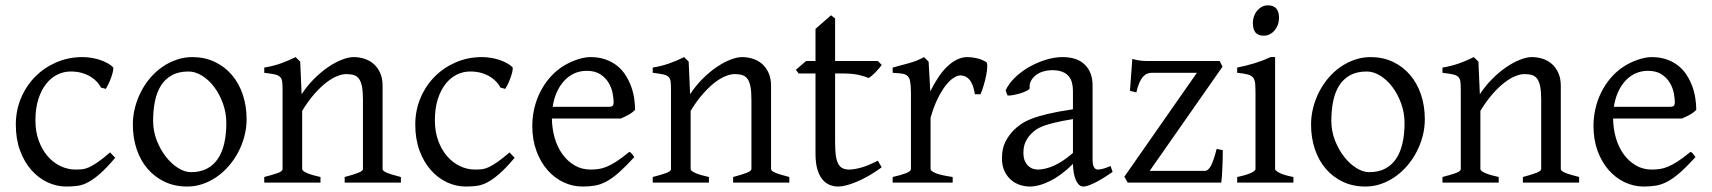

<svg xmlns="http://www.w3.org/2000/svg" viewBox="-20 -682 6394 717"><path d="M410.2 -92.8Q378.4 -55.2 354.2 -33.9Q330.1 -12.7 309.6 -1.7Q289.1 9.3 269.5 12Q250 14.6 227.1 14.6Q191.4 14.6 157.5 -1.2Q123.5 -17.1 97.2 -46.9Q70.8 -76.7 54.9 -119.6Q39.1 -162.6 39.1 -216.8Q39.1 -269.5 58.3 -315.4Q77.6 -361.3 111.1 -395.3Q144.5 -429.2 189.9 -449Q235.4 -468.8 288.1 -468.8Q304.2 -468.8 321 -466.1Q337.9 -463.4 353.3 -458.3Q368.7 -453.1 381.6 -446Q394.5 -439 402.8 -430.2Q403.8 -424.3 401.4 -413.6Q398.9 -402.8 394.5 -390.9Q390.1 -378.9 384.8 -367.9Q379.4 -356.9 375 -350.1L356.9 -355Q353 -363.8 344.2 -374Q335.4 -384.3 321.5 -393.6Q307.6 -402.8 288.3 -408.9Q269 -415 244.1 -415Q218.3 -415 194.6 -403.6Q170.9 -392.1 152.6 -369.1Q134.3 -346.2 123.3 -312Q112.3 -277.8 112.3 -231.9Q112.3 -190.4 124.8 -156.5Q137.2 -122.6 158 -98.6Q178.7 -74.7 205.8 -61.8Q232.9 -48.8 262.2 -48.8Q275.9 -48.8 287.6 -50Q299.3 -51.3 313.2 -57.6Q327.1 -64 345.5 -76.7Q363.8 -89.4 391.1 -112.8Z M825.2 -222.2Q825.2 -260.7 812.5 -295.7Q799.8 -330.6 779.8 -357.2Q759.8 -383.8 734.4 -399.4Q709 -415 684.1 -415Q647 -415 621.6 -400.9Q596.2 -386.7 580.8 -362.1Q565.4 -337.4 558.6 -303.7Q551.8 -270 551.8 -231Q551.8 -192.4 565.4 -157.5Q579.1 -122.6 599.9 -96.2Q620.6 -69.8 645.5 -54.4Q670.4 -39.1 692.9 -39.1Q727.5 -39.1 752.4 -52Q777.3 -64.9 793.5 -88.9Q809.6 -112.8 817.4 -146.5Q825.2 -180.2 825.2 -222.2ZM900.9 -236.8Q900.9 -204.1 892.6 -172.9Q884.3 -141.6 869.6 -113.8Q855 -85.9 834.5 -62.3Q814 -38.6 789.3 -21.5Q764.6 -4.4 736.8 5.1Q709 14.6 679.2 14.6Q632.8 14.6 595.5 -2.9Q558.1 -20.5 531.5 -51.3Q504.9 -82 490.5 -124.5Q476.1 -167 476.1 -216.8Q476.1 -249 484.1 -280.3Q492.2 -311.5 506.6 -339.6Q521 -367.7 541.3 -391.4Q561.5 -415 586.2 -432.1Q610.8 -449.2 639.4 -459Q668 -468.8 698.2 -468.8Q744.1 -468.8 781.5 -451.2Q818.8 -433.6 845.5 -402.6Q872.1 -371.6 886.5 -329.1Q900.9 -286.6 900.9 -236.8Z M1267.1 0V-21Q1302.2 -30.3 1318.8 -37.1Q1335.4 -43.9 1335.4 -50.8V-309.1Q1335.4 -338.9 1332 -357.4Q1328.6 -376 1321.3 -386.7Q1314 -397.5 1302 -401.4Q1290 -405.3 1272.9 -405.3Q1257.8 -405.3 1239.3 -397.9Q1220.7 -390.6 1199.5 -374.5Q1178.2 -358.4 1155 -332.3Q1131.8 -306.2 1108.4 -268.1V-50.8Q1108.4 -43.5 1126.7 -35.6Q1145 -27.8 1176.8 -21V0H966.8V-21Q999 -29.3 1017.1 -35.9Q1035.2 -42.5 1035.2 -50.8V-347.2Q1035.2 -366.2 1033.7 -377.4Q1032.2 -388.7 1025.6 -395Q1019 -401.4 1005.4 -404.3Q991.7 -407.2 966.8 -410.2V-429.7Q1000 -435.1 1028.3 -445.1Q1056.6 -455.1 1084 -468.8L1101.1 -451.7L1106.4 -330.1Q1127.9 -362.8 1153.8 -388.4Q1179.7 -414.1 1206.1 -431.9Q1232.4 -449.7 1257.1 -459.2Q1281.7 -468.8 1300.8 -468.8Q1321.8 -468.8 1341.3 -462.4Q1360.8 -456.1 1375.7 -442.9Q1390.6 -429.7 1399.7 -409.4Q1408.7 -389.2 1408.7 -361.8V-50.8Q1408.7 -43.9 1423.6 -37.4Q1438.5 -30.8 1477.1 -21V0Z M1901.9 -92.8Q1870.1 -55.2 1845.9 -33.9Q1821.8 -12.7 1801.3 -1.7Q1780.8 9.3 1761.2 12Q1741.7 14.6 1718.8 14.6Q1683.1 14.6 1649.2 -1.2Q1615.2 -17.1 1588.9 -46.9Q1562.5 -76.7 1546.6 -119.6Q1530.8 -162.6 1530.8 -216.8Q1530.8 -269.5 1550 -315.4Q1569.3 -361.3 1602.8 -395.3Q1636.2 -429.2 1681.6 -449Q1727.1 -468.8 1779.8 -468.8Q1795.9 -468.8 1812.7 -466.1Q1829.6 -463.4 1845 -458.3Q1860.4 -453.1 1873.3 -446Q1886.2 -439 1894.5 -430.2Q1895.5 -424.3 1893.1 -413.6Q1890.6 -402.8 1886.2 -390.9Q1881.8 -378.9 1876.5 -367.9Q1871.1 -356.9 1866.7 -350.1L1848.6 -355Q1844.7 -363.8 1835.9 -374Q1827.1 -384.3 1813.2 -393.6Q1799.3 -402.8 1780 -408.9Q1760.7 -415 1735.8 -415Q1710 -415 1686.3 -403.6Q1662.6 -392.1 1644.3 -369.1Q1626 -346.2 1615 -312Q1604 -277.8 1604 -231.9Q1604 -190.4 1616.5 -156.5Q1628.9 -122.6 1649.7 -98.6Q1670.4 -74.7 1697.5 -61.8Q1724.6 -48.8 1753.9 -48.8Q1767.6 -48.8 1779.3 -50Q1791 -51.3 1804.9 -57.6Q1818.8 -64 1837.2 -76.7Q1855.5 -89.4 1882.8 -112.8Z M2170.9 -417.5Q2145.5 -417.5 2124.3 -407.7Q2103 -397.9 2086.7 -380.1Q2070.3 -362.3 2059.3 -337.6Q2048.3 -313 2043.9 -283.2H2252.9Q2264.2 -283.2 2267.8 -286.9Q2271.5 -290.5 2271.5 -300.8Q2271.5 -314 2267.8 -333.7Q2264.2 -353.5 2253.2 -372.3Q2242.2 -391.1 2222.4 -404.3Q2202.6 -417.5 2170.9 -417.5ZM2351.6 -272Q2342.8 -262.2 2328.1 -253.9Q2313.5 -245.6 2297.9 -239.3H2041Q2041.5 -201.2 2051.5 -166.7Q2061.5 -132.3 2080.3 -106.2Q2099.1 -80.1 2125.7 -64.5Q2152.3 -48.8 2185.5 -48.8Q2200.7 -48.8 2215.1 -50.8Q2229.5 -52.7 2246.1 -59.6Q2262.7 -66.4 2283 -79.6Q2303.2 -92.8 2330.6 -115.2Q2336.9 -111.8 2341.6 -105.5Q2346.2 -99.1 2348.6 -95.2Q2315.9 -59.6 2291.3 -37.8Q2266.6 -16.1 2244.9 -4.4Q2223.1 7.3 2201.9 11Q2180.7 14.6 2155.8 14.6Q2118.2 14.6 2084.2 -1.5Q2050.3 -17.6 2024.4 -47.1Q1998.5 -76.7 1983.2 -118.4Q1967.8 -160.2 1967.8 -211.9Q1967.8 -244.6 1975.1 -276.4Q1982.4 -308.1 1996.3 -336.4Q2010.3 -364.7 2030.3 -388.7Q2050.3 -412.6 2075.7 -430.2Q2086.4 -437.5 2099.9 -444.6Q2113.3 -451.7 2127.9 -457Q2142.6 -462.4 2157 -465.6Q2171.4 -468.8 2184.6 -468.8Q2216.3 -468.8 2241.2 -460Q2266.1 -451.2 2284.7 -436.3Q2303.2 -421.4 2315.9 -401.6Q2328.6 -381.8 2336.7 -359.9Q2344.7 -337.9 2348.1 -315.2Q2351.6 -292.5 2351.6 -272Z M2717.8 0V-21Q2752.9 -30.3 2769.5 -37.1Q2786.1 -43.9 2786.1 -50.8V-309.1Q2786.1 -338.9 2782.7 -357.4Q2779.3 -376 2772 -386.7Q2764.6 -397.5 2752.7 -401.4Q2740.7 -405.3 2723.6 -405.3Q2708.5 -405.3 2689.9 -397.9Q2671.4 -390.6 2650.1 -374.5Q2628.9 -358.4 2605.7 -332.3Q2582.5 -306.2 2559.1 -268.1V-50.8Q2559.1 -43.5 2577.4 -35.6Q2595.7 -27.8 2627.4 -21V0H2417.5V-21Q2449.7 -29.3 2467.8 -35.9Q2485.8 -42.5 2485.8 -50.8V-347.2Q2485.8 -366.2 2484.4 -377.4Q2482.9 -388.7 2476.3 -395Q2469.7 -401.4 2456.1 -404.3Q2442.4 -407.2 2417.5 -410.2V-429.7Q2450.7 -435.1 2479 -445.1Q2507.3 -455.1 2534.7 -468.8L2551.8 -451.7L2557.1 -330.1Q2578.6 -362.8 2604.5 -388.4Q2630.4 -414.1 2656.7 -431.9Q2683.1 -449.7 2707.8 -459.2Q2732.4 -468.8 2751.5 -468.8Q2772.5 -468.8 2792 -462.4Q2811.5 -456.1 2826.4 -442.9Q2841.3 -429.7 2850.3 -409.4Q2859.4 -389.2 2859.4 -361.8V-50.8Q2859.4 -43.9 2874.3 -37.4Q2889.2 -30.8 2927.7 -21V0Z M3272.5 -57.1Q3248.5 -39.6 3225.1 -26.1Q3201.7 -12.7 3180.4 -3.7Q3159.2 5.4 3141.1 10Q3123 14.6 3110.4 14.6Q3093.3 14.6 3077.9 8.3Q3062.5 2 3050.8 -12.5Q3039.1 -26.9 3032.2 -50.3Q3025.4 -73.7 3025.4 -107.9V-407.7H2962.4L2952.1 -421.4L2990.2 -454.1H3025.4V-574.2L3083.5 -625L3098.6 -612.8V-454.1H3258.3L3272.5 -439.9Q3268.1 -433.1 3261.5 -425.3Q3254.9 -417.5 3248 -410.6Q3241.2 -403.8 3234.6 -398.2Q3228 -392.6 3223.1 -390.6Q3211.4 -396.5 3187.5 -402.1Q3163.6 -407.7 3124 -407.7H3098.6V-149.9Q3098.6 -120.6 3101.3 -101.1Q3104 -81.5 3110.4 -70.1Q3116.7 -58.6 3126.7 -53.7Q3136.7 -48.8 3151.4 -48.8Q3168.5 -48.8 3194.3 -55.7Q3220.2 -62.5 3258.3 -82Z M3662.6 -450.7Q3667 -447.8 3666.7 -433.6Q3666.5 -419.4 3662.8 -400.9Q3659.2 -382.3 3653.3 -362.8Q3647.5 -343.3 3641.6 -330.1H3620.6Q3617.7 -349.6 3612.3 -363.3Q3606.9 -377 3599.9 -385Q3592.8 -393.1 3584.2 -396.7Q3575.7 -400.4 3566.4 -400.4Q3555.7 -400.4 3541.3 -391.4Q3526.9 -382.3 3511.7 -363Q3496.6 -343.8 3481.7 -313.7Q3466.8 -283.7 3455.1 -242.2V-50.8Q3455.1 -43.5 3473.4 -35.6Q3491.7 -27.8 3537.6 -21V0H3313.5V-21Q3345.7 -28.3 3363.8 -35.4Q3381.8 -42.5 3381.8 -50.8V-335Q3381.8 -351.1 3380.9 -362.1Q3379.9 -373 3378.4 -379.9Q3377 -386.7 3374.8 -390.6Q3372.6 -394.5 3370.6 -397Q3367.2 -400.4 3363 -402.6Q3358.9 -404.8 3352.3 -406.2Q3345.7 -407.7 3336.4 -408.4Q3327.1 -409.2 3313.5 -410.2V-429.7Q3345.2 -438 3375.7 -446.5Q3406.2 -455.1 3430.7 -468.8L3447.8 -451.7L3454.1 -340.8Q3467.3 -367.7 3482.7 -391.1Q3498 -414.6 3515.6 -431.9Q3533.2 -449.2 3552.5 -459Q3571.8 -468.8 3592.8 -468.8Q3608.4 -468.8 3626.5 -464.8Q3644.5 -460.9 3662.6 -450.7Z M3854.5 -48.8Q3883.8 -48.8 3916.7 -63.7Q3949.7 -78.6 3986.8 -110.8V-237.3Q3945.8 -230.5 3919.2 -224.1Q3892.6 -217.8 3875.5 -211.2Q3858.4 -204.6 3848.1 -197.3Q3837.9 -189.9 3830.1 -181.6Q3817.4 -168.5 3809.6 -151.6Q3801.8 -134.8 3801.8 -111.8Q3801.8 -92.3 3807.6 -80.1Q3813.5 -67.9 3821.8 -60.8Q3830.1 -53.7 3839.1 -51.3Q3848.1 -48.8 3854.5 -48.8ZM4134.8 -40Q4093.3 -11.2 4066.2 1.7Q4039.1 14.6 4025.4 14.6Q4009.3 14.6 3998.5 -7.8Q3987.8 -30.3 3986.8 -69.8Q3964.8 -47.9 3942.9 -31.7Q3920.9 -15.6 3899.9 -5.4Q3878.9 4.9 3860.1 9.8Q3841.3 14.6 3825.7 14.6Q3808.1 14.6 3789.6 8.8Q3771 2.9 3756.1 -9.8Q3741.2 -22.5 3731.4 -42.5Q3721.7 -62.5 3721.7 -90.8Q3721.7 -127.9 3734.6 -152.8Q3747.6 -177.7 3765.6 -195.8Q3777.3 -207.5 3792.2 -218Q3807.1 -228.5 3831.8 -238.3Q3856.4 -248 3893.6 -256.8Q3930.7 -265.6 3986.8 -273.9V-342.8Q3986.8 -359.4 3982.9 -373.8Q3979 -388.2 3969.7 -398.7Q3960.4 -409.2 3944.6 -414.8Q3928.7 -420.4 3904.8 -419.9Q3889.2 -419.4 3874 -414.6Q3858.9 -409.7 3847.7 -400.9Q3836.4 -392.1 3830.1 -380.1Q3823.7 -368.2 3825.2 -353.5Q3825.7 -349.1 3815.2 -343.5Q3804.7 -337.9 3790.3 -333.5Q3775.9 -329.1 3762 -326.7Q3748 -324.2 3742.2 -325.7L3735.4 -344.7Q3746.6 -369.1 3769.5 -391.6Q3792.5 -414.1 3822 -431.2Q3851.6 -448.2 3884.5 -458.5Q3917.5 -468.8 3948.2 -468.8Q4002 -468.8 4031 -440.7Q4060.1 -412.6 4060.1 -362.3V-86.9Q4060.1 -66.4 4065.4 -57.6Q4070.8 -48.8 4079.6 -48.8Q4086.4 -48.8 4097.2 -51.3Q4107.9 -53.7 4127.4 -62Z M4546.4 -121.1Q4546.4 -105.5 4545.9 -87.9Q4545.4 -70.3 4544.7 -53.7Q4543.9 -37.1 4543 -22.9Q4542 -8.8 4540.5 0H4191.4L4178.7 -22L4449.7 -410.2H4280.8Q4272.9 -410.2 4264.9 -407.2Q4256.8 -404.3 4249.3 -396.2Q4241.7 -388.2 4235.1 -373.8Q4228.5 -359.4 4223.6 -336.9L4199.7 -342.8L4208.5 -461.9Q4219.2 -459 4228 -457.3Q4236.8 -455.6 4246.3 -454.8Q4255.9 -454.1 4267.1 -454.1H4534.7L4545.4 -433.1L4273.4 -43.9H4479.5Q4491.7 -43.9 4502 -62.7Q4512.2 -81.5 4523.4 -126Z M4600.1 0V-21Q4633.3 -27.8 4650.9 -35.9Q4668.5 -43.9 4668.5 -50.8V-327.1Q4668.5 -352.1 4667.5 -367.4Q4666.5 -382.8 4660.2 -391.4Q4653.8 -399.9 4639.9 -403.8Q4626 -407.7 4600.1 -410.2V-429.7Q4615.2 -432.6 4632.1 -436.8Q4648.9 -440.9 4665.5 -446Q4682.1 -451.2 4697.3 -457Q4712.4 -462.9 4725.1 -468.8H4741.7V-50.8Q4741.7 -44.9 4758.1 -36.4Q4774.4 -27.8 4810.1 -21V0ZM4756.3 -615.7Q4756.3 -602.1 4752 -589.8Q4747.6 -577.6 4740 -568.6Q4732.4 -559.6 4722.2 -554.2Q4711.9 -548.8 4699.7 -548.8Q4677.7 -548.8 4668.2 -561Q4658.7 -573.2 4658.7 -595.7Q4658.7 -609.4 4663.1 -621.6Q4667.5 -633.8 4675.3 -642.8Q4683.1 -651.9 4693.1 -657Q4703.1 -662.1 4714.8 -662.1Q4756.3 -662.1 4756.3 -615.7Z M5225.1 -222.2Q5225.1 -260.7 5212.4 -295.7Q5199.7 -330.6 5179.7 -357.2Q5159.7 -383.8 5134.3 -399.4Q5108.9 -415 5084 -415Q5046.9 -415 5021.5 -400.9Q4996.1 -386.7 4980.7 -362.1Q4965.3 -337.4 4958.5 -303.7Q4951.7 -270 4951.7 -231Q4951.7 -192.4 4965.3 -157.5Q4979 -122.6 4999.8 -96.2Q5020.5 -69.8 5045.4 -54.4Q5070.3 -39.1 5092.8 -39.1Q5127.4 -39.1 5152.3 -52Q5177.2 -64.9 5193.4 -88.9Q5209.5 -112.8 5217.3 -146.5Q5225.1 -180.2 5225.1 -222.2ZM5300.8 -236.8Q5300.8 -204.1 5292.5 -172.9Q5284.2 -141.6 5269.5 -113.8Q5254.9 -85.9 5234.4 -62.3Q5213.9 -38.6 5189.2 -21.5Q5164.6 -4.4 5136.7 5.1Q5108.9 14.6 5079.1 14.6Q5032.7 14.6 4995.4 -2.9Q4958 -20.5 4931.4 -51.3Q4904.8 -82 4890.4 -124.5Q4876 -167 4876 -216.8Q4876 -249 4884 -280.3Q4892.1 -311.5 4906.5 -339.6Q4920.9 -367.7 4941.2 -391.4Q4961.4 -415 4986.1 -432.1Q5010.7 -449.2 5039.3 -459Q5067.9 -468.8 5098.1 -468.8Q5144 -468.8 5181.4 -451.2Q5218.8 -433.6 5245.4 -402.6Q5272 -371.6 5286.4 -329.1Q5300.8 -286.6 5300.8 -236.8Z M5667 0V-21Q5702.1 -30.3 5718.8 -37.1Q5735.4 -43.9 5735.4 -50.8V-309.1Q5735.4 -338.9 5731.9 -357.4Q5728.5 -376 5721.2 -386.7Q5713.9 -397.5 5701.9 -401.4Q5689.9 -405.3 5672.9 -405.3Q5657.7 -405.3 5639.2 -397.9Q5620.6 -390.6 5599.4 -374.5Q5578.1 -358.4 5554.9 -332.3Q5531.7 -306.2 5508.3 -268.1V-50.8Q5508.3 -43.5 5526.6 -35.6Q5544.9 -27.8 5576.7 -21V0H5366.7V-21Q5398.9 -29.3 5417 -35.9Q5435.1 -42.5 5435.1 -50.8V-347.2Q5435.1 -366.2 5433.6 -377.4Q5432.1 -388.7 5425.5 -395Q5418.9 -401.4 5405.3 -404.3Q5391.6 -407.2 5366.7 -410.2V-429.7Q5399.9 -435.1 5428.2 -445.1Q5456.5 -455.1 5483.9 -468.8L5501 -451.7L5506.3 -330.1Q5527.8 -362.8 5553.7 -388.4Q5579.6 -414.1 5606 -431.9Q5632.3 -449.7 5657 -459.2Q5681.6 -468.8 5700.7 -468.8Q5721.7 -468.8 5741.2 -462.4Q5760.7 -456.1 5775.6 -442.9Q5790.5 -429.7 5799.6 -409.4Q5808.6 -389.2 5808.6 -361.8V-50.8Q5808.6 -43.9 5823.5 -37.4Q5838.4 -30.8 5877 -21V0Z M6133.8 -417.5Q6108.4 -417.5 6087.2 -407.7Q6065.9 -397.9 6049.6 -380.1Q6033.2 -362.3 6022.2 -337.6Q6011.2 -313 6006.8 -283.2H6215.8Q6227.1 -283.2 6230.7 -286.9Q6234.4 -290.5 6234.4 -300.8Q6234.4 -314 6230.7 -333.7Q6227.1 -353.5 6216.1 -372.3Q6205.1 -391.1 6185.3 -404.3Q6165.5 -417.5 6133.8 -417.5ZM6314.5 -272Q6305.7 -262.2 6291 -253.9Q6276.4 -245.6 6260.7 -239.3H6003.9Q6004.4 -201.2 6014.4 -166.7Q6024.4 -132.3 6043.2 -106.2Q6062 -80.1 6088.6 -64.5Q6115.2 -48.8 6148.4 -48.8Q6163.6 -48.8 6178 -50.8Q6192.4 -52.7 6209 -59.6Q6225.6 -66.4 6245.8 -79.6Q6266.1 -92.8 6293.5 -115.2Q6299.8 -111.8 6304.4 -105.5Q6309.1 -99.1 6311.5 -95.2Q6278.8 -59.6 6254.2 -37.8Q6229.5 -16.1 6207.8 -4.4Q6186 7.3 6164.8 11Q6143.6 14.6 6118.7 14.6Q6081.1 14.6 6047.1 -1.5Q6013.2 -17.6 5987.3 -47.1Q5961.4 -76.7 5946 -118.4Q5930.7 -160.2 5930.7 -211.9Q5930.7 -244.6 5938 -276.4Q5945.3 -308.1 5959.2 -336.4Q5973.1 -364.7 5993.2 -388.7Q6013.2 -412.6 6038.6 -430.2Q6049.3 -437.5 6062.7 -444.6Q6076.2 -451.7 6090.8 -457Q6105.5 -462.4 6119.9 -465.6Q6134.3 -468.8 6147.5 -468.8Q6179.2 -468.8 6204.1 -460Q6229 -451.2 6247.6 -436.3Q6266.1 -421.4 6278.8 -401.6Q6291.5 -381.8 6299.6 -359.9Q6307.6 -337.9 6311 -315.2Q6314.5 -292.5 6314.5 -272Z"/></svg>

Font: Gentium Unicode
Style: Regular
Weight: 400
Version: Version 1.009